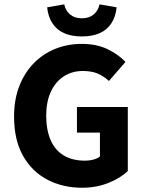

<svg xmlns="http://www.w3.org/2000/svg" viewBox="-20 -870 678 902"><path d="M365.3 12Q275.5 12 203.2 -25.6Q130.8 -63.1 88.4 -137.7Q46.1 -212.3 46.1 -322.1Q46.1 -403.4 71.1 -466.7Q96.2 -530.1 139.9 -574.2Q183.7 -618.4 241.2 -641.1Q298.8 -663.8 363.8 -663.8Q434.7 -663.8 485.9 -638.7Q537 -613.6 569.4 -579.2L491.8 -489.6Q467.6 -512 439.1 -524.3Q410.7 -536.5 368.7 -536.5Q318.6 -536.5 279.7 -511.3Q240.8 -486.1 219 -439.2Q197.1 -392.4 197.1 -327.1Q197.1 -260.1 217.6 -212.6Q238 -165.2 278.6 -140.2Q319.1 -115.2 380.5 -115.2Q400.5 -115.2 419.1 -120.3Q437.7 -125.3 449.5 -134.6V-247.2H341.5V-367.4H580.4V-66.9Q547.1 -33.9 490.3 -11Q433.6 12 365.3 12ZM364.7 -698.8Q315.1 -698.8 280.5 -714.5Q245.9 -730.2 226.1 -760.8Q206.2 -791.3 201.4 -835.6L281.8 -849.5Q288.4 -818.8 309.8 -801.5Q331.2 -784.1 364.7 -784.1Q398.2 -784.1 419.6 -801.5Q441 -818.8 447.6 -849.5L528 -835.6Q523.4 -791.3 503.4 -760.8Q483.5 -730.2 449 -714.5Q414.5 -698.8 364.7 -698.8Z"/></svg>

Font: SourceSans3VF
Style: Regular
Weight: 200
Designer: Paul D. Hunt
Foundry: Adobe
Version: Version 3.052;hotconv 1.1.0;makeotfexe 2.6.0